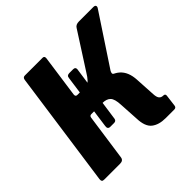

<svg xmlns="http://www.w3.org/2000/svg" viewBox="-184 -920 1098 1098"><g transform="rotate(-45 365.5 -371.0)"><path d="M62 0Q49 0 45.5 -5Q42 -10 43 -21L142 -723Q144 -742 160 -742H304Q319 -742 317 -724L281 -468Q279 -451 294 -451H373L440 -408Q516 -405 555 -371.5Q594 -338 597 -269L604 -148Q605 -123 613.5 -112Q622 -101 639 -101Q654 -101 653 -87L644 -15Q642 0 627 0H558Q503 0 471.5 -25Q440 -50 438 -116L431 -234Q429 -283 412.5 -300Q396 -317 362 -317H273Q260 -317 258 -304L218 -23Q215 0 189 0ZM342 -375 355 -451Q378 -451 392.5 -466.5Q407 -482 422 -507L562 -725Q572 -742 598 -742H713Q727 -742 730 -735Q733 -728 727 -719L527 -416Q522 -408 521 -400.5Q520 -393 528 -389ZM299 -189Q277 -189 281 -213L328 -551Q329 -563 334.5 -567.5Q340 -572 350 -572H381Q399 -572 398 -555L348 -204Q345 -189 329 -189Z"/></g></svg>

Font: Libre Franklin
Style: Bold Italic
Weight: 700
Italic angle: -8°
Designer: Pablo Impallari, Rodrigo Fuenzalida, Nhung Nguyen
Foundry: Impallari Type
Version: Version 3.000